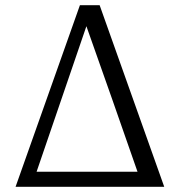

<svg xmlns="http://www.w3.org/2000/svg" viewBox="-20 -720 693 740"><path d="M40 0 288 -700H364L613 0ZM121 -58H510Q461 -198 412 -338.5Q363 -479 313 -619Z"/></svg>

Font: Mate
Style: Regular
Weight: 400
Designer: Eduardo Rodriguez Tunni
Foundry: Eduardo Rodriguez Tunni
Version: Version 1.003; ttfautohint (v1.8.4.7-5d5b);gftools[0.9.24]